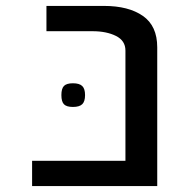

<svg xmlns="http://www.w3.org/2000/svg" viewBox="-20 -629 640 649"><path d="M88.5 -85.5H404V-458Q404 -491.5 372 -507.5Q340 -523.5 293 -523.5H137V-609H331.5Q414.5 -609 463 -575.2Q511.5 -541.5 511.5 -469V0H88.5ZM187.5 -307.5Q187.5 -329.5 196.2 -338.5Q205 -347.5 226.5 -347.5Q248.5 -347.5 258 -338.2Q267.5 -329 267.5 -307.5Q267.5 -286 258 -276.8Q248.5 -267.5 226.5 -267.5Q205 -267.5 196.2 -276.5Q187.5 -285.5 187.5 -307.5Z"/></svg>

Font: JuliaMono
Style: Regular
Weight: 400
Monospace: yes
Designer: cormullion
Foundry: corm
Version: Version 0.055; ttfautohint (v1.8.4)